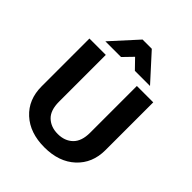

<svg xmlns="http://www.w3.org/2000/svg" viewBox="-250 -1061 1219 1219"><g transform="rotate(45 359.5 -451.5)"><path d="M297 -739H156L315 -914H398L557 -739H421L359 -803ZM219 -680V-260Q219 -182 258 -145.5Q297 -109 358 -109Q421 -109 459.5 -146.5Q498 -184 498 -260V-680H645V-251Q645 -134 567 -61.5Q489 11 358 11Q228 11 150 -60.5Q72 -132 72 -251V-680Z"/></g></svg>

Font: Palanquin Dark Medium
Style: Regular
Weight: 500
Designer: Pria Ravichandran
Version: Version 1.001